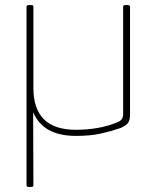

<svg xmlns="http://www.w3.org/2000/svg" viewBox="-20 -513 613 753"><path d="M84 213V-486Q84 -493 92 -493H104Q111 -493 111 -486V-168Q111 -4 277 -4Q369 -4 439 -33Q454 -39 458.5 -47Q463 -55 463 -70V-486Q463 -493 470 -493H482Q490 -493 490 -486V-65Q490 -42 482.5 -31.5Q475 -21 453 -11Q415 2 374.5 11Q334 20 278 20Q149 20 110 -73L111 213Q111 220 104 220H91Q84 220 84 213Z"/></svg>

Font: YamahaIndonesia935. App Thin
Style: Regular
Weight: 100
Designer: Dalton Maag Ltd
Foundry: Dalton Maag Ltd
Version: Version 1.002